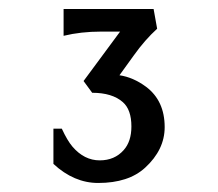

<svg xmlns="http://www.w3.org/2000/svg" viewBox="-20 -762 480 423"><path d="M97.7 -400.9Q97.7 -400.9 97.7 -478.5H116.2Q128.4 -452.1 139.6 -439Q165.5 -408.7 199.7 -408.7Q232.4 -408.7 252.4 -431.2Q269.5 -450.2 269.5 -483.4Q269.5 -520.5 250.5 -537.1Q227.1 -557.6 183.1 -557.6L164.1 -583.5L244.6 -692.4H203.1Q158.2 -692.4 120.1 -683.1V-742.2H318.4L326.2 -698.7Q299.3 -674.3 274.9 -640.1L243.2 -596.2Q273.4 -591.8 301.8 -570.8Q342.8 -540 342.8 -481.9Q342.8 -432.1 299.8 -392.6Q263.2 -358.9 196.3 -358.9Q143.1 -358.9 97.7 -400.9Z"/></svg>

Font: Classica
Style: Book
Weight: 400
Version: Version 1.001